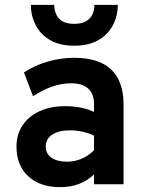

<svg xmlns="http://www.w3.org/2000/svg" viewBox="-20 -762 597 794"><path d="M229.2 12Q145.3 12 96.8 -33.2Q48.2 -78.5 48.2 -155.8Q48.2 -206.1 73.3 -243.8Q98.5 -281.5 143.8 -302.2Q189 -323 249.4 -323Q283 -323 314.2 -316.9Q345.5 -310.7 368.8 -299V-330.8Q368.8 -374.1 344.6 -395.9Q320.5 -417.6 273.4 -417.6Q236 -417.6 196.4 -404.1Q156.9 -390.6 116.6 -364.2L79 -462.4Q122.9 -491.5 176.9 -507.2Q231 -523 286.2 -523Q388.9 -523 439.9 -474.4Q491 -425.7 491 -328.8V0H368.8V-41Q343 -15.2 307.1 -1.6Q271.3 12 229.2 12ZM257.8 -93.4Q288.8 -93.4 317.6 -105.7Q346.3 -117.9 368.8 -140.6V-201Q347.5 -211.6 321.3 -217.3Q295.1 -223 269.2 -223Q222.5 -223 195.8 -205.2Q169.2 -187.5 169.2 -156Q169.2 -126.7 192.5 -110.1Q215.8 -93.4 257.8 -93.4ZM286.9 -573Q226.6 -573 187 -596.3Q147.3 -619.6 127.5 -658.1Q107.7 -696.6 107.7 -742H204.3Q204.3 -722 211.8 -704Q219.3 -686 237.3 -674.7Q255.3 -663.4 286.9 -663.4Q318.5 -663.4 336.8 -674.7Q355 -686 362.8 -704Q370.5 -722 370.5 -742H467.1Q467.1 -696.6 447.1 -658.1Q427.2 -619.6 387.2 -596.3Q347.2 -573 286.9 -573Z"/></svg>

Font: Overpass
Style: Regular
Weight: 400
Designer: Delve Withrington, Dave Bailey, Thomas Jockin
Foundry: Delve Fonts LLC
Version: Version 4.000